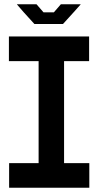

<svg xmlns="http://www.w3.org/2000/svg" viewBox="-20 -885 463 905"><path d="M162 0V-597L259 -713H282V-116L184 0ZM23 0V-116H162V0ZM184 0 282 -116H401V0ZM22 -597V-713H259L162 -597ZM282 -597V-713H400V-597ZM142 -772 92 -827H327L277 -772ZM92 -827 60 -864V-865H152L185 -827ZM234 -827 267 -865H360V-864L327 -827Z"/></svg>

Font: Foldit Medium
Style: Regular
Weight: 500
Version: Version 1.003